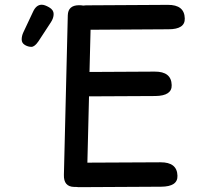

<svg xmlns="http://www.w3.org/2000/svg" viewBox="-20 -755 829 795"><path d="M139.2 -584Q123.5 -561 109.9 -561Q96.2 -561 83 -568.8Q69.8 -576.7 69.8 -591.6Q69.8 -606.4 76.7 -621.1L116.7 -706.1Q129.9 -735.4 152.8 -735.4Q165 -735.4 183.6 -724.6Q202.1 -713.9 202.1 -697Q202.1 -680.2 190.9 -663.1ZM335.9 -732.9 674.8 -734.9Q743.7 -735.4 745.1 -678.7Q746.6 -633.8 677.7 -633.8Q516.1 -632.8 355 -631.8L350.6 -457L620.6 -458.5Q689.5 -459 690.9 -402.8Q692.4 -358.4 623.5 -357.4L348.6 -356L341.8 -81.5L644.5 -83Q713.4 -83.5 714.8 -27.3Q716.3 17.6 647.5 18.1L305.7 20Q299.8 20 294.9 19Q291 19 287.1 19Q243.2 18.1 244.6 -30.8L260.7 -691.4Q261.7 -732.9 306.6 -733.4Q316.9 -733.4 324.7 -731.9Q330.1 -732.9 335.9 -732.9Z"/></svg>

Font: Comic Relief LRS
Style: Regular
Weight: 400
Designer: Jeff Davis
Foundry: Loudifier
Version: Version 1.0